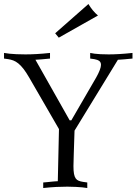

<svg xmlns="http://www.w3.org/2000/svg" viewBox="-28 -944 685 964"><path d="M346.2 -288.1Q343.8 -211.4 342.3 -168.2Q340.8 -125 340.8 -109.9Q340.8 -85.9 343.5 -71.3Q346.2 -56.6 352.1 -48.3Q357.9 -40 367.2 -36.4Q376.5 -32.7 389.2 -30.8L410.2 -27.8V0Q399.4 -1.5 384.3 -3.4Q371.6 -4.4 353 -5.6Q334.5 -6.8 310.1 -6.8Q285.2 -6.8 255.1 -5.4Q225.1 -3.9 189 0V-27.8Q201.7 -28.8 211.4 -29.8Q221.2 -30.8 229.2 -31.7Q237.3 -32.7 245.1 -33.2Q252.9 -33.7 262.2 -34.2L268.1 -295.9L118.2 -555.2Q103 -581.5 89.8 -598.4Q76.7 -615.2 64 -625.5Q51.3 -635.7 38.8 -640.4Q26.4 -645 13.2 -647L-7.8 -649.9V-678.2Q4.4 -676.3 20.5 -674.3Q34.7 -672.9 54.4 -671.9Q74.2 -670.9 100.1 -670.9Q125.5 -670.9 156 -672.6Q186.5 -674.3 223.1 -678.2V-649.9Q210.4 -648.9 200.7 -647.9Q190.9 -647 182.6 -646.2Q174.3 -645.5 166.5 -645Q158.7 -644.5 149.9 -644L321.8 -339.8H330.1L455.1 -555.2Q479 -598.1 479 -618.2Q479 -631.8 470 -638.2Q460.9 -644.5 445.8 -647L424.8 -649.9V-678.2Q434.1 -676.3 447.8 -674.3Q459.5 -672.9 476.8 -671.9Q494.1 -670.9 518.1 -670.9Q541.5 -670.9 571 -672.6Q600.6 -674.3 637.2 -678.2V-649.9Q624.5 -648.9 614.7 -647.9Q605 -647 596.7 -646.2Q588.4 -645.5 580.6 -645Q572.8 -644.5 564 -644ZM249 -776.9 416 -923.8Q425.8 -907.2 438 -892.3Q450.2 -877.4 463.9 -866.2L267.1 -754.9Z"/></svg>

Font: Simonetta
Style: Regular
Weight: 400
Designer: Gayaneh Bagdasaryan
Foundry: BrownFox
Version: Version 1.001